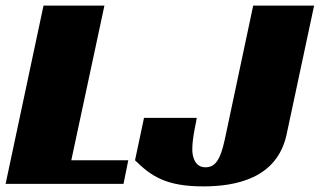

<svg xmlns="http://www.w3.org/2000/svg" viewBox="-20 -655 1139 684"><path d="M0 0H420L437 -84H234L352 -635H135ZM461 -84C519 -27 572 9 704 9C818 9 967 -18 1001 -176L1099 -635H882L781 -159C765 -84 746 -59 712 -59C674 -59 665 -97 665 -123C665 -167 681 -228 681 -235H493Z"/></svg>

Font: Racing Sans One
Style: Regular
Weight: 400
Designer: Pablo Impallari, Rodrigo Fuenzalida
Foundry: Pablo Impallari, Rodrigo Fuenzalida
Version: Version 1.001